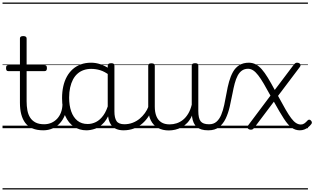

<svg xmlns="http://www.w3.org/2000/svg" viewBox="-20 -1016 2492 1522"><path d="M324 17Q273 17 237.5 2Q202 -13 180.5 -41.5Q159 -70 148.5 -110Q138 -150 138 -201V-452H47Q36 -452 32 -458Q28 -464 28 -476Q28 -489 32 -494.5Q36 -500 47 -500H138V-711Q138 -721 144.5 -725.5Q151 -730 164 -730Q177 -730 184 -725.5Q191 -721 191 -711V-500H332Q343 -500 347.5 -494.5Q352 -489 352 -476Q352 -464 347.5 -458Q343 -452 332 -452H191V-213Q191 -175 197 -142Q203 -109 218.5 -84.5Q234 -60 261 -45.5Q288 -31 331 -31Q341 -31 346 -23.5Q351 -16 350.5 -7Q350 2 343.5 9.5Q337 17 324 17ZM0 476H388V486H0ZM0 -20H388V0H0ZM0 -505H388V-500H0ZM0 -996H388V-986H0Z M323 17Q312 17 306.5 9.5Q301 2 301.5 -7Q302 -16 309 -23.5Q316 -31 329 -31Q362 -31 388.5 -43Q415 -55 434 -76Q453 -97 463.5 -125Q474 -153 475 -186Q476 -198 485 -201.5Q494 -205 502.5 -201.5Q511 -198 510 -186Q509 -142 494.5 -104.5Q480 -67 455.5 -40Q431 -13 397 2Q363 17 323 17ZM388 476V486ZM388 -20V0ZM388 -505V-500ZM388 -996V-986Z M665 17Q610 17 566 -12Q522 -41 497 -98Q472 -155 472 -238Q472 -288 481.5 -331Q491 -374 510 -408.5Q529 -443 556.5 -467.5Q584 -492 620.5 -505.5Q657 -519 702 -519Q740 -519 776.5 -506.5Q813 -494 849 -470V-419Q809 -449 774 -459.5Q739 -470 703 -470Q671 -470 643.5 -460.5Q616 -451 594.5 -432Q573 -413 558.5 -385.5Q544 -358 536 -322Q528 -286 528 -242Q528 -180 544.5 -133Q561 -86 593.5 -59.5Q626 -33 675 -33Q709 -33 741 -49Q773 -65 799.5 -101.5Q826 -138 843 -202L861 -159Q840 -85 806.5 -47Q773 -9 735.5 4Q698 17 665 17ZM961 17Q927 17 903 7Q879 -3 864 -22Q849 -41 841.5 -69Q834 -97 834 -132V-495Q834 -506 841 -510.5Q848 -515 862 -515Q875 -515 881 -510.5Q887 -506 887 -496V-133Q887 -81 904 -56Q921 -31 967 -31Q974 -31 978 -23.5Q982 -16 981.5 -7Q981 2 976.5 9.5Q972 17 961 17ZM388 476H1023V486H388ZM388 -20H1023V0H388ZM388 -505H1023V-500H388ZM388 -996H1023V-986H388Z M958 17Q947 17 941.5 9.5Q936 2 936.5 -7Q937 -16 944 -23.5Q951 -31 964 -31Q1001 -31 1032 -43Q1063 -55 1087 -75Q1111 -95 1129 -120Q1147 -145 1157 -172Q1161 -183 1170 -182.5Q1179 -182 1185 -174.5Q1191 -167 1188 -157Q1177 -124 1157 -93Q1137 -62 1108.5 -37Q1080 -12 1042 2.5Q1004 17 958 17ZM1023 476V486ZM1023 -20V0ZM1023 -505V-500ZM1023 -996V-986Z M1318 18Q1270 18 1233 -1.5Q1196 -21 1175.5 -61.5Q1155 -102 1155 -166V-496Q1155 -505 1161 -509.5Q1167 -514 1180 -514Q1194 -514 1200.5 -509.5Q1207 -505 1207 -496V-171Q1207 -127 1219.5 -95.5Q1232 -64 1258 -47Q1284 -30 1325 -30Q1354 -30 1381 -39Q1408 -48 1431 -66.5Q1454 -85 1472 -115Q1490 -145 1500 -186V-496Q1500 -506 1506.5 -510.5Q1513 -515 1527 -515Q1540 -515 1546 -510.5Q1552 -506 1552 -496V-137Q1552 -78 1570.5 -54.5Q1589 -31 1636 -31Q1646 -31 1650.5 -23.5Q1655 -16 1654.5 -7Q1654 2 1648 9.5Q1642 17 1630 17Q1600 17 1578 10.5Q1556 4 1540.5 -9Q1525 -22 1516 -41.5Q1507 -61 1503 -87L1502 -100Q1487 -66 1465.5 -43Q1444 -20 1419.5 -7Q1395 6 1369 12Q1343 18 1318 18ZM1023 476H1694V486H1023ZM1023 -20H1694V0H1023ZM1023 -505H1694V-500H1023ZM1023 -996H1694V-986H1023Z M1632 17Q1621 17 1615.5 9.5Q1610 2 1610.5 -7Q1611 -16 1618 -23.5Q1625 -31 1638 -31Q1673 -31 1696 -51Q1719 -71 1733.5 -105.5Q1748 -140 1757.5 -184.5Q1767 -229 1776 -279Q1784 -326 1796 -369Q1808 -412 1827 -446Q1846 -480 1877 -499.5Q1908 -519 1954 -519Q1965 -519 1970.5 -512Q1976 -505 1975.5 -495.5Q1975 -486 1968 -478.5Q1961 -471 1948 -471Q1919 -471 1898.5 -457Q1878 -443 1864 -416.5Q1850 -390 1840.5 -354Q1831 -318 1823 -275Q1813 -222 1801 -170Q1789 -118 1769 -76Q1749 -34 1716.5 -8.5Q1684 17 1632 17ZM1694 476H1757V486H1694ZM1694 -20H1757V0H1694ZM1694 -505H1757V-500H1694ZM1694 -996H1757V-986H1694Z M2357 17Q2321 17 2292 -4Q2263 -25 2230.5 -75Q2198 -125 2151 -210L1999 -8Q1991 3 1985 7.5Q1979 12 1970 12Q1953 12 1945 2Q1937 -8 1947 -22L2124 -258Q2094 -313 2070.5 -353Q2047 -393 2026.5 -419.5Q2006 -446 1986.5 -458.5Q1967 -471 1945 -471Q1935 -471 1929.5 -478.5Q1924 -486 1924.5 -495.5Q1925 -505 1931.5 -512Q1938 -519 1951 -519Q1982 -519 2007 -506Q2032 -493 2055 -467Q2078 -441 2103 -400Q2128 -359 2158 -303L2305 -498Q2314 -510 2320 -514.5Q2326 -519 2335 -519Q2346 -519 2353.5 -514Q2361 -509 2362.5 -501.5Q2364 -494 2356 -484L2184 -256Q2218 -193 2243 -149.5Q2268 -106 2288 -79.5Q2308 -53 2326.5 -41Q2345 -29 2365 -29Q2380 -29 2392.5 -37.5Q2405 -46 2419 -62Q2425 -68 2432 -67.5Q2439 -67 2445 -60Q2451 -54 2452 -47.5Q2453 -41 2449 -34Q2438 -19 2423 -7Q2408 5 2391.5 11Q2375 17 2357 17ZM1756 476H2421V486H1756ZM1756 -20H2421V0H1756ZM1756 -505H2421V-500H1756ZM1756 -996H2421V-986H1756Z"/></svg>

Font: Playwrite PL Guides
Style: Regular
Weight: 400
Designer: Veronika Burian, José Scaglione
Foundry: TypeTogether
Version: Version 1.003